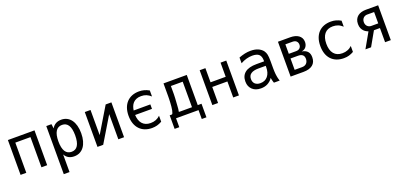

<svg xmlns="http://www.w3.org/2000/svg" viewBox="25 -1592 5972 2832"><g transform="rotate(-20 3010.5 -176.0)"><path d="M92.3 -546.9H509.8V0H419.9V-473.6H182.1V0H92.3Z M694.8 -546.9H776.4L785.2 -477.1Q808.6 -519 845.9 -539.6Q883.3 -560.1 932.6 -560.1Q981.4 -560.1 1020.3 -540.3Q1059.1 -520.5 1086.4 -483.4Q1113.8 -446.3 1128.4 -393.1Q1143.1 -339.8 1143.1 -272.5Q1143.1 -205.1 1128.4 -152.1Q1113.8 -99.1 1086.4 -62Q1059.1 -24.9 1020 -5.4Q981 14.2 932.1 14.2Q880.9 14.2 844 -6.8Q807.1 -27.8 785.2 -68.8V208H694.8ZM918 -62Q983.4 -62 1016.1 -115Q1048.8 -168 1048.8 -272.9Q1048.8 -377.9 1016.1 -430.9Q983.4 -483.9 918 -483.9Q852.1 -483.9 818.6 -430.7Q785.2 -377.4 785.2 -272.9Q785.2 -168.5 818.6 -115.2Q852.1 -62 918 -62Z M1299.3 -546.9H1389.2V-151.9L1627 -546.9H1716.8V0H1627V-395L1389.2 0H1299.3Z M2153.3 14.2Q2091.8 14.2 2042.5 -5.4Q1993.2 -24.9 1958.5 -62Q1923.8 -99.1 1905.3 -152.3Q1886.7 -205.6 1886.7 -272.9Q1886.7 -340.3 1905.3 -393.6Q1923.8 -446.8 1958.5 -483.9Q1993.2 -521 2042.5 -540.5Q2091.8 -560.1 2153.8 -560.1Q2194.8 -560.1 2231.9 -550.3Q2269 -540.5 2309.6 -518.1V-423.8Q2276.4 -453.6 2240.7 -468.8Q2205.1 -483.9 2158.7 -483.9Q2114.3 -483.9 2083.3 -470.7Q2052.2 -457.5 2031.7 -435.3Q2011.2 -413.1 2000 -383.8Q1988.8 -354.5 1984.4 -321.8L2246.6 -322.3V-252H1981.9Q1984.4 -209.5 1995.8 -174.3Q2007.3 -139.2 2029.1 -114.3Q2050.8 -89.4 2083 -75.7Q2115.2 -62 2159.2 -62Q2205.1 -62 2242.2 -76.9Q2279.3 -91.8 2309.6 -121.1V-27.8Q2270 -5.4 2232.4 4.4Q2194.8 14.2 2153.3 14.2Z M2459.5 -73.2H2492.2Q2501 -73.2 2507.6 -88.9Q2514.2 -104.5 2519 -129.2Q2523.9 -153.8 2526.9 -184.3Q2529.8 -214.8 2531.5 -244.9Q2533.2 -274.9 2533.9 -301.3Q2534.7 -327.6 2534.7 -343.8V-546.9H2899.9V-73.2H2959V139.6H2885.7V0H2532.7V139.6H2459.5ZM2809.6 -73.2V-473.6H2624V-341.8Q2624 -327.1 2621.8 -283.4Q2619.6 -239.7 2614.7 -172.4Q2612.3 -136.7 2610.6 -117.9Q2608.9 -99.1 2606.9 -94.2Q2603.5 -85.4 2603.5 -81.1Q2603.5 -77.1 2606.4 -75.2Q2609.4 -73.2 2620.1 -73.2Z M3102.5 -546.9H3192.4V-324.7H3430.2V-546.9H3520V0H3430.2V-251.5H3192.4V0H3102.5Z M3862.8 14.2Q3777.8 14.2 3728.5 -33.2Q3705.1 -55.7 3691.9 -86.2Q3678.7 -116.7 3678.7 -159.7Q3678.7 -250 3740.2 -297.9Q3800.8 -345.2 3919.9 -345.2H4040.5V-359.4Q4040.5 -390.6 4032.2 -415Q4023.9 -439.5 4007.3 -454.6Q3991.2 -469.2 3964.8 -476.6Q3938.5 -483.9 3903.3 -483.9Q3856.9 -483.9 3810.1 -470.7Q3762.7 -457.5 3718.8 -432.1V-522Q3739.3 -529.8 3764.2 -537.6Q3789.1 -545.4 3814.5 -550.8Q3858.9 -560.1 3903.8 -560.1Q3938.5 -560.1 3966.8 -554.9Q3995.1 -549.8 4019.5 -539.6Q4042 -529.8 4062.3 -514.9Q4082.5 -500 4096.7 -480.5Q4106.9 -466.3 4113.3 -450.7Q4119.6 -435.1 4123 -419.9Q4130.9 -384.3 4130.9 -312V-200.2Q4131.8 -171.9 4132.3 -150.4Q4132.8 -128.9 4135.3 -110.4Q4137.7 -89.8 4140.9 -71.8Q4144 -53.7 4146.5 -44.4Q4149.9 -29.3 4154.3 -15.9Q4158.7 -2.4 4159.7 0H4069.3Q4066.9 -5.9 4063.2 -17.3Q4059.6 -28.8 4056.2 -42.5Q4053.7 -53.2 4051.5 -64.2Q4049.3 -75.2 4048.3 -83Q4034.2 -58.6 4012 -39.6Q3989.7 -20.5 3968.3 -9.3Q3944.8 2.9 3918.7 8.5Q3892.6 14.2 3862.8 14.2ZM3881.3 -61Q3955.1 -61 3997.6 -112.8Q4040.5 -165.5 4040.5 -254.9V-274.9H3926.8Q3848.6 -274.9 3808.6 -247.6Q3787.6 -233.4 3778.1 -212.6Q3768.6 -191.9 3768.6 -164.6Q3768.6 -139.2 3776.4 -120.4Q3784.2 -101.6 3798.3 -88.4Q3812.5 -75.7 3832.8 -68.4Q3853 -61 3881.3 -61Z M4331.1 -546.9H4524.9Q4562 -546.9 4595 -538.6Q4627.9 -530.3 4652.6 -512.9Q4677.2 -495.6 4691.4 -469.7Q4705.6 -443.8 4705.6 -408.7Q4705.6 -387.2 4699.7 -367.4Q4693.8 -347.7 4682.1 -332Q4670.4 -316.4 4652.6 -306.2Q4634.8 -295.9 4610.8 -293Q4643.6 -287.1 4666 -275.6Q4688.5 -264.2 4702.4 -247.3Q4716.3 -230.5 4722.7 -208.7Q4729 -187 4729 -160.6Q4729 -81.5 4678.5 -40.8Q4627.9 0 4532.7 0H4331.1ZM4532.2 -324.7Q4573.7 -324.7 4594.2 -345.5Q4614.7 -366.2 4614.7 -398.9Q4614.7 -431.6 4594.2 -452.6Q4573.7 -473.6 4531.7 -473.6H4420.9V-324.7ZM4537.6 -73.2Q4561 -73.2 4578.9 -80.3Q4596.7 -87.4 4608.6 -100.3Q4620.6 -113.3 4627 -130.9Q4633.3 -148.4 4633.3 -169.4Q4633.3 -187.5 4628.2 -202.6Q4623 -217.8 4612.1 -228.8Q4601.1 -239.7 4583 -245.6Q4564.9 -251.5 4539.6 -251.5H4420.9V-73.2Z M5164.1 14.2Q5103 14.2 5053 -5.1Q5002.9 -24.4 4967.8 -62Q4932.1 -100.1 4914.3 -153.1Q4896.5 -206.1 4896.5 -272.9Q4896.5 -342.8 4915.3 -395.5Q4934.1 -448.2 4968.3 -484.4Q5004.4 -522.5 5054 -541.3Q5103.5 -560.1 5164.6 -560.1Q5187 -560.1 5206.1 -557.6Q5225.1 -555.2 5243.7 -549.8Q5280.8 -539.6 5319.3 -518.1V-423.8Q5301.3 -439.5 5283.7 -451.2Q5266.1 -462.9 5248 -469.7Q5211.4 -483.9 5167 -483.9Q5082 -483.9 5036.6 -429.2Q4991.2 -374 4991.2 -273.4Q4991.2 -226.6 5001.7 -186.5Q5012.2 -146.5 5036.6 -117.2Q5082.5 -62 5168.5 -62Q5192.9 -62 5213.1 -65.9Q5233.4 -69.8 5250.5 -76.7Q5272.5 -85 5288.3 -95.9Q5304.2 -106.9 5319.3 -121.1V-27.8Q5302.7 -18.1 5283.2 -9.8Q5263.7 -1.5 5245.1 3.9Q5228 8.8 5207.8 11.5Q5187.5 14.2 5164.1 14.2Z M5638.2 -233.9Q5626 -238.8 5607.4 -248.5Q5588.9 -258.3 5571.5 -275.9Q5554.2 -293.5 5541.7 -320.6Q5529.3 -347.7 5529.3 -388.2Q5529.3 -430.2 5543.7 -460.2Q5558.1 -490.2 5583 -509.5Q5607.9 -528.8 5640.6 -537.8Q5673.3 -546.9 5710 -546.9H5903.8V0H5814V-222.2H5719.7L5593.8 0H5505.4ZM5814 -295.4V-473.6H5703.1Q5689.5 -473.6 5674.8 -468.5Q5660.2 -463.4 5647.9 -452.6Q5635.7 -441.9 5627.9 -424.8Q5620.1 -407.7 5620.1 -384.3Q5620.1 -360.8 5627.9 -344Q5635.7 -327.1 5647.9 -316.4Q5660.2 -305.7 5674.8 -300.5Q5689.5 -295.4 5702.6 -295.4Z"/></g></svg>

Font: Hack
Style: Regular
Weight: 400
Monospace: yes
Designer: Christopher Simpkins
Foundry: Christopher Simpkins
Version: Version 2.019; ttfautohint (v1.4.1) -l 4 -r 80 -G 350 -x 0 -